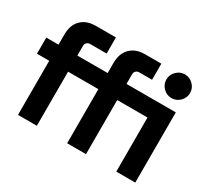

<svg xmlns="http://www.w3.org/2000/svg" viewBox="-146 -977 1307 1208"><g transform="rotate(30 507.5 -373.0)"><path d="M882 -574Q847 -574 821.5 -599.5Q796 -625 796 -660Q796 -695 821.5 -720.5Q847 -746 882 -746Q917 -746 942.5 -720.5Q968 -695 968 -660Q968 -625 942.5 -599.5Q917 -574 882 -574ZM99 0V-393H10V-510H99V-585Q99 -653 137.5 -691.5Q176 -730 244 -730H389V-613H268Q255 -613 245.5 -604Q236 -595 236 -581V-510H456V-585Q456 -652 494.5 -691Q533 -730 601 -730H719V-613H625Q612 -613 602.5 -604Q593 -595 593 -581V-510H951V0H813V-393H593V0H456V-393H236V0Z"/></g></svg>

Font: MuseoModerno SemiBold
Style: Regular
Weight: 600
Designer: Pablo Cosgaya, Héctor Gatti, Marcela Romero, and the Authors of The MuseoModerno Project.
Foundry: Omnibus-Type Team
Version: Version 1.001